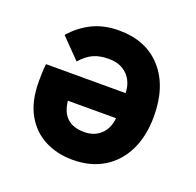

<svg xmlns="http://www.w3.org/2000/svg" viewBox="-100 -629 764 747"><g transform="rotate(20 282.0 -255.5)"><path d="M272.5 12Q209 12 157.5 -14.2Q106 -40.5 75.8 -94.2Q45.5 -148 45.5 -230Q45.5 -244 46 -263.8Q46.5 -283.5 49 -302.5H378.5Q377 -349.5 348.5 -377.5Q320 -405.5 272 -405.5Q235 -405.5 208.5 -393.5Q182 -381.5 157 -353L78 -434Q112.5 -474.5 160.5 -498.8Q208.5 -523 272.5 -523Q384.5 -523 448.8 -451Q513 -379 513 -255Q513 -173 483.5 -113Q454 -53 400 -20.5Q346 12 272.5 12ZM278 -105Q318.5 -105 345.2 -129Q372 -153 377 -198H177.5Q187 -105 278 -105Z"/></g></svg>

Font: Overpass ExtraBold
Style: Regular
Weight: 800
Designer: Delve Withrington, Dave Bailey, Thomas Jockin
Foundry: Delve Fonts LLC
Version: Version 4.000; ttfautohint (v1.8.3)